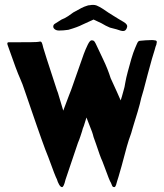

<svg xmlns="http://www.w3.org/2000/svg" viewBox="-20 -753 672 786"><path d="M213 -19Q207 -29 178 -109L165 -142Q163 -147 149 -186Q134 -230 130 -240Q125 -253 110 -298Q103 -317 86.5 -366.5Q70 -416 63 -430Q48 -463 15 -558Q13 -564 11.5 -568Q10 -572 10 -575Q10 -580 16 -580H42Q124 -580 130 -581L139 -582Q141 -583 144 -583Q149 -583 151.5 -577.5Q154 -572 157 -558L171 -513Q196 -438 200 -424L213 -384Q217 -375 221 -360L239 -300L243 -311L263 -364Q266 -370 270.5 -383Q275 -396 278 -404L286 -427L323 -532Q330 -551 339 -569.5Q348 -588 355 -588Q362 -588 365 -585Q368 -582 372 -574L381 -555Q384 -548 402.5 -509.5Q421 -471 433 -433L459 -376L474 -342Q478 -353 486 -383Q490 -395 493 -415Q494 -422 497 -435Q500 -448 503 -459Q509 -483 517.5 -511.5Q526 -540 533 -556Q535 -560 539 -570Q543 -580 546 -583Q549 -586 553 -586Q562 -587 576 -588Q590 -589 601 -589Q609 -589 612 -588Q622 -588 622 -581Q622 -580 620 -570Q617 -564 613 -548Q603 -515 602 -512L585 -450Q564 -368 558 -351Q554 -331 543.5 -295.5Q533 -260 528 -245Q527 -243 522 -225Q517 -206 513 -196Q503 -171 478 -74Q461 -14 460 -13Q458 -4 455 4.5Q452 13 448 13Q443 13 441 10.5Q439 8 437.5 3.5Q436 -1 434 -5Q429 -11 407 -72L399 -93Q390 -112 373 -164L363 -192Q359 -210 346 -241L334 -272L323 -237Q319 -229 316 -216Q314 -210 309.5 -196Q305 -182 299 -168L248 -17Q241 13 234 13Q228 13 222 2.5Q216 -8 213 -19ZM457 -633 430 -640Q413 -647 395 -658L363 -673L317 -652Q298 -642 260 -631Q240 -628 222 -628Q211 -628 204.5 -633Q198 -638 198 -644Q198 -652 205 -656L232 -673Q235 -674 245.5 -679Q256 -684 280 -702Q320 -725 332 -728Q341 -732 350 -732Q354 -733 361 -733Q369 -733 375.5 -730.5Q382 -728 388 -724.5Q394 -721 399 -718Q428 -698 445 -688L466 -675Q467 -674 485.5 -663.5Q504 -653 500 -641Q496 -626 484 -626Q476 -626 457 -633Z"/></svg>

Font: Barriecito
Style: Regular
Weight: 400
Designer: Pablo Cosgaya & Sergio Jiménez
Foundry: Pablo Cosgaya & Sergio Jiménez
Version: Version 1.001